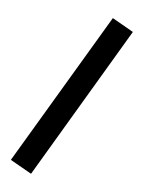

<svg xmlns="http://www.w3.org/2000/svg" viewBox="-101 -907 817 1092"><g transform="rotate(10 307.5 -361.5)"><path d="M155.9 114.9 29.2 56.9 460.5 -837.9 586.2 -780Z"/></g></svg>

Font: Fira Code
Style: Bold
Weight: 700
Monospace: yes
Designer: Carrois Corporate, Edenspiekermann AG, Nikita Prokopov
Foundry: Carrois Corporate, Edenspiekermann AG, Nikita Prokopov
Version: Version 6.000; ttfautohint (v1.8.2) -l 8 -r 50 -G 200 -x 14 